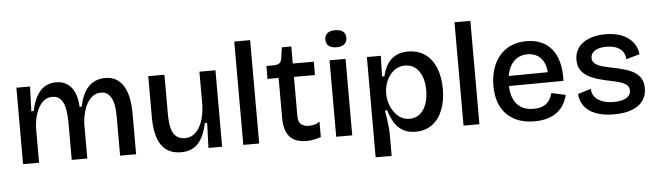

<svg xmlns="http://www.w3.org/2000/svg" viewBox="-52 -930 4455 1301"><g transform="rotate(-5 2175.5 -279.0)"><path d="M72 0V-319V-520H165L159 -352H175Q188 -413 210.5 -453Q233 -493 265.5 -513Q298 -533 341 -533Q378 -533 405 -519.5Q432 -506 449.5 -482Q467 -458 476.5 -425Q486 -392 487 -354H502Q514 -414 537.5 -453.5Q561 -493 596 -513Q631 -533 675 -533Q723 -533 754 -513Q785 -493 802.5 -462Q820 -431 828.5 -396Q837 -361 839 -330Q841 -299 841 -280V0H732V-264Q732 -284 730 -313Q728 -342 719 -370.5Q710 -399 691 -418Q672 -437 638 -437Q602 -437 574.5 -412Q547 -387 530 -342.5Q513 -298 509 -240V0H403V-252Q403 -272 401 -303Q399 -334 391 -364.5Q383 -395 363.5 -416Q344 -437 308 -437Q271 -437 243.5 -411Q216 -385 200 -340Q184 -295 181 -237V0Z M1147 13Q1108 13 1078.5 1.5Q1049 -10 1028.5 -31.5Q1008 -53 995 -83.5Q982 -114 975.5 -152Q969 -190 969 -234V-520H1079V-259Q1079 -231 1081.5 -200Q1084 -169 1093.5 -141.5Q1103 -114 1124 -97Q1145 -80 1182 -80Q1212 -80 1235.5 -95Q1259 -110 1276.5 -137.5Q1294 -165 1304 -203Q1314 -241 1317 -286V-520H1426V-219V0H1333L1339 -170H1323Q1310 -106 1286.5 -65.5Q1263 -25 1228.5 -6Q1194 13 1147 13Z M1570 0V-703H1678V0Z M1999 11Q1962 11 1933.5 1Q1905 -9 1886 -30Q1867 -51 1857.5 -83Q1848 -115 1848 -160V-431H1772L1773 -519H1820Q1848 -519 1861 -529Q1874 -539 1877 -562L1888 -636H1952V-520H2095V-429H1952V-163Q1952 -121 1972 -105.5Q1992 -90 2023 -90Q2042 -90 2061 -94.5Q2080 -99 2098 -112V-7Q2069 3 2044 7Q2019 11 1999 11Z M2202 0V-520H2311V0ZM2257 -604Q2222 -604 2204 -619Q2186 -634 2186 -662Q2186 -690 2204 -705Q2222 -720 2257 -720Q2292 -720 2310.5 -705Q2329 -690 2329 -662Q2329 -634 2310.5 -619Q2292 -604 2257 -604Z M2456 162V-262V-520H2551L2547 -380L2563 -379Q2574 -428 2596 -462Q2618 -496 2652.5 -514.5Q2687 -533 2735 -533Q2805 -533 2853 -498.5Q2901 -464 2925.5 -402Q2950 -340 2950 -259Q2950 -180 2926 -118.5Q2902 -57 2855.5 -22Q2809 13 2741 13Q2689 13 2653.5 -8.5Q2618 -30 2596.5 -66.5Q2575 -103 2562 -148H2546Q2551 -119 2555.5 -90Q2560 -61 2562.5 -33Q2565 -5 2565 21V162ZM2709 -78Q2750 -78 2778.5 -101.5Q2807 -125 2822 -166Q2837 -207 2837 -260Q2837 -315 2821.5 -355Q2806 -395 2777.5 -417.5Q2749 -440 2708 -440Q2673 -440 2646.5 -424Q2620 -408 2602 -382.5Q2584 -357 2574.5 -326.5Q2565 -296 2565 -267V-253Q2565 -233 2570.5 -209.5Q2576 -186 2587.5 -163Q2599 -140 2616 -120.5Q2633 -101 2656.5 -89.5Q2680 -78 2709 -78Z M3068 0V-703H3176V0Z M3550 13Q3488 13 3440 -5.5Q3392 -24 3359 -58.5Q3326 -93 3309.5 -141.5Q3293 -190 3293 -251Q3293 -312 3309.5 -363.5Q3326 -415 3357.5 -453Q3389 -491 3435.5 -512Q3482 -533 3542 -533Q3596 -533 3639.5 -515Q3683 -497 3713 -460.5Q3743 -424 3757.5 -369.5Q3772 -315 3769 -243L3362 -240V-308L3703 -311L3667 -270Q3672 -328 3656.5 -367Q3641 -406 3611 -425Q3581 -444 3542 -444Q3498 -444 3465.5 -421.5Q3433 -399 3415.5 -356Q3398 -313 3398 -253Q3398 -163 3437.5 -117.5Q3477 -72 3551 -72Q3582 -72 3604.5 -79.5Q3627 -87 3642 -100.5Q3657 -114 3666 -131.5Q3675 -149 3680 -168L3776 -147Q3767 -111 3749.5 -81.5Q3732 -52 3704 -31Q3676 -10 3638 1.5Q3600 13 3550 13Z M4091 13Q4038 13 3995.5 2Q3953 -9 3924 -29.5Q3895 -50 3878.5 -79.5Q3862 -109 3860 -146L3949 -173Q3949 -142 3967 -119Q3985 -96 4018 -83.5Q4051 -71 4097 -71Q4152 -71 4182 -89Q4212 -107 4212 -139Q4212 -163 4195.5 -177Q4179 -191 4149 -200Q4119 -209 4078 -217Q4040 -225 4003.5 -235.5Q3967 -246 3936.5 -263Q3906 -280 3887.5 -307.5Q3869 -335 3869 -377Q3869 -425 3894 -459.5Q3919 -494 3966.5 -513.5Q4014 -533 4080 -533Q4144 -533 4190.5 -514Q4237 -495 4265 -460.5Q4293 -426 4298 -378L4206 -352Q4205 -384 4188.5 -405.5Q4172 -427 4144 -437.5Q4116 -448 4078 -448Q4028 -448 4000 -430Q3972 -412 3972 -381Q3972 -357 3989.5 -342.5Q4007 -328 4037 -319.5Q4067 -311 4107 -303Q4146 -295 4183 -285Q4220 -275 4249.5 -258.5Q4279 -242 4296.5 -214.5Q4314 -187 4314 -145Q4314 -94 4287 -58.5Q4260 -23 4210 -5Q4160 13 4091 13Z"/></g></svg>

Font: Bricolage Grotesque 48pt Condensed ExtraBold Medium
Style: Regular
Weight: 500
Version: Version 1.000;gftools[0.9.30]